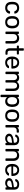

<svg xmlns="http://www.w3.org/2000/svg" viewBox="3218 -3968 940 7417"><g transform="rotate(90 3688.5 -260.0)"><path d="M284 10Q213 10 161.5 -17.5Q110 -45 82 -96.5Q54 -148 52 -220Q51 -235 51 -260Q51 -285 52 -300Q54 -372 82 -423.5Q110 -475 161.5 -502.5Q213 -530 284 -530Q342 -530 383.5 -514Q425 -498 452 -473Q479 -448 492.5 -419Q506 -390 507 -364Q508 -354 501 -348Q494 -342 484 -342H436Q426 -342 421 -346.5Q416 -351 411 -362Q393 -411 362 -431Q331 -451 285 -451Q225 -451 187.5 -414Q150 -377 147 -295Q146 -259 147 -225Q150 -142 187.5 -105.5Q225 -69 285 -69Q331 -69 362 -89Q393 -109 411 -158Q416 -169 421 -174Q426 -179 436 -179H484Q494 -179 501 -172.5Q508 -166 507 -156Q506 -135 498 -113Q490 -91 472.5 -68.5Q455 -46 429 -28.5Q403 -11 367 -0.5Q331 10 284 10Z M839 10Q763 10 712 -19Q661 -48 634 -99.5Q607 -151 604 -217Q603 -234 603 -260.5Q603 -287 604 -303Q607 -370 634.5 -421Q662 -472 713 -501Q764 -530 839 -530Q914 -530 965 -501Q1016 -472 1043.5 -421Q1071 -370 1074 -303Q1075 -287 1075 -260.5Q1075 -234 1074 -217Q1071 -151 1044 -99.5Q1017 -48 966 -19Q915 10 839 10ZM839 -67Q901 -67 938 -106.5Q975 -146 978 -222Q979 -237 979 -260Q979 -283 978 -298Q975 -374 938 -413.5Q901 -453 839 -453Q777 -453 739.5 -413.5Q702 -374 700 -298Q699 -283 699 -260Q699 -237 700 -222Q702 -146 739.5 -106.5Q777 -67 839 -67Z M1223 0Q1213 0 1206.5 -6.5Q1200 -13 1200 -23V-497Q1200 -507 1206.5 -513.5Q1213 -520 1223 -520H1270Q1280 -520 1286.5 -513.5Q1293 -507 1293 -497V-453Q1319 -487 1358.5 -508.5Q1398 -530 1460 -530Q1525 -530 1570.5 -501.5Q1616 -473 1639.5 -422.5Q1663 -372 1663 -305V-23Q1663 -13 1656.5 -6.5Q1650 0 1640 0H1590Q1580 0 1573.5 -6.5Q1567 -13 1567 -23V-300Q1567 -370 1533 -409.5Q1499 -449 1433 -449Q1371 -449 1333.5 -409.5Q1296 -370 1296 -300V-23Q1296 -13 1289.5 -6.5Q1283 0 1273 0Z M2002 0Q1946 0 1911 -21.5Q1876 -43 1860 -82.5Q1844 -122 1844 -176V-440H1766Q1756 -440 1749.5 -446.5Q1743 -453 1743 -463V-497Q1743 -507 1749.5 -513.5Q1756 -520 1766 -520H1844V-687Q1844 -697 1850.5 -703.5Q1857 -710 1867 -710H1914Q1924 -710 1930.5 -703.5Q1937 -697 1937 -687V-520H2061Q2072 -520 2078 -513.5Q2084 -507 2084 -497V-463Q2084 -453 2078 -446.5Q2072 -440 2061 -440H1937V-183Q1937 -136 1953 -109Q1969 -82 2010 -82H2071Q2081 -82 2087.5 -75.5Q2094 -69 2094 -59V-23Q2094 -13 2087.5 -6.5Q2081 0 2071 0Z M2398 10Q2294 10 2233 -53.5Q2172 -117 2166 -227Q2165 -240 2165 -260.5Q2165 -281 2166 -294Q2170 -365 2199 -418.5Q2228 -472 2278.5 -501Q2329 -530 2397 -530Q2473 -530 2524.5 -498Q2576 -466 2603 -407Q2630 -348 2630 -269V-252Q2630 -241 2623.5 -235Q2617 -229 2607 -229H2261Q2261 -228 2261 -225Q2261 -222 2261 -220Q2263 -179 2279 -143.5Q2295 -108 2325.5 -86Q2356 -64 2397 -64Q2433 -64 2457 -75Q2481 -86 2496 -99.5Q2511 -113 2516 -121Q2525 -133 2530 -135.5Q2535 -138 2546 -138H2595Q2604 -138 2610.5 -132.5Q2617 -127 2616 -117Q2615 -102 2600 -80.5Q2585 -59 2557.5 -38Q2530 -17 2489.5 -3.5Q2449 10 2398 10ZM2261 -298H2535V-301Q2535 -346 2518.5 -381Q2502 -416 2471 -436.5Q2440 -457 2397 -457Q2354 -457 2323.5 -436.5Q2293 -416 2277 -381Q2261 -346 2261 -301Z M2773 0Q2763 0 2756.5 -6.5Q2750 -13 2750 -23V-497Q2750 -507 2756.5 -513.5Q2763 -520 2773 -520H2818Q2828 -520 2834.5 -513.5Q2841 -507 2841 -497V-462Q2864 -493 2899 -511.5Q2934 -530 2983 -530Q3096 -531 3143 -438Q3166 -480 3210 -505Q3254 -530 3310 -530Q3362 -530 3404.5 -506Q3447 -482 3471.5 -433.5Q3496 -385 3496 -312V-23Q3496 -13 3489.5 -6.5Q3483 0 3473 0H3426Q3416 0 3409.5 -6.5Q3403 -13 3403 -23V-303Q3403 -359 3387 -391Q3371 -423 3344 -436Q3317 -449 3285 -449Q3259 -449 3232 -436Q3205 -423 3187.5 -391Q3170 -359 3170 -303V-23Q3170 -13 3163.5 -6.5Q3157 0 3147 0H3100Q3090 0 3083.5 -6.5Q3077 -13 3077 -23V-303Q3077 -359 3060 -391Q3043 -423 3016 -436Q2989 -449 2959 -449Q2933 -449 2906 -436Q2879 -423 2861.5 -391Q2844 -359 2844 -304V-23Q2844 -13 2837.5 -6.5Q2831 0 2821 0Z M3663 190Q3653 190 3646.5 183.5Q3640 177 3640 167V-497Q3640 -507 3646.5 -513.5Q3653 -520 3663 -520H3709Q3719 -520 3725.5 -513.5Q3732 -507 3732 -497V-453Q3756 -486 3796 -508Q3836 -530 3896 -530Q3952 -530 3991.5 -511Q4031 -492 4056.5 -459Q4082 -426 4095 -384Q4108 -342 4110 -294Q4111 -278 4111 -260Q4111 -242 4110 -226Q4108 -179 4095 -136.5Q4082 -94 4056.5 -61.5Q4031 -29 3991.5 -9.5Q3952 10 3896 10Q3838 10 3798.5 -11.5Q3759 -33 3734 -65V167Q3734 177 3728 183.5Q3722 190 3712 190ZM3875 -71Q3927 -71 3956.5 -93.5Q3986 -116 3999 -152.5Q4012 -189 4014 -231Q4015 -260 4014 -289Q4012 -331 3999 -367.5Q3986 -404 3956.5 -426.5Q3927 -449 3875 -449Q3826 -449 3795.5 -426Q3765 -403 3750.5 -367.5Q3736 -332 3734 -295Q3733 -279 3733 -257Q3733 -235 3734 -218Q3735 -183 3750.5 -149Q3766 -115 3797 -93Q3828 -71 3875 -71Z M4448 10Q4372 10 4321 -19Q4270 -48 4243 -99.5Q4216 -151 4213 -217Q4212 -234 4212 -260.5Q4212 -287 4213 -303Q4216 -370 4243.5 -421Q4271 -472 4322 -501Q4373 -530 4448 -530Q4523 -530 4574 -501Q4625 -472 4652.5 -421Q4680 -370 4683 -303Q4684 -287 4684 -260.5Q4684 -234 4683 -217Q4680 -151 4653 -99.5Q4626 -48 4575 -19Q4524 10 4448 10ZM4448 -67Q4510 -67 4547 -106.5Q4584 -146 4587 -222Q4588 -237 4588 -260Q4588 -283 4587 -298Q4584 -374 4547 -413.5Q4510 -453 4448 -453Q4386 -453 4348.5 -413.5Q4311 -374 4309 -298Q4308 -283 4308 -260Q4308 -237 4309 -222Q4311 -146 4348.5 -106.5Q4386 -67 4448 -67Z M4832 0Q4822 0 4815.5 -6.5Q4809 -13 4809 -23V-496Q4809 -506 4815.5 -513Q4822 -520 4832 -520H4878Q4888 -520 4895 -513Q4902 -506 4902 -496V-452Q4922 -486 4957 -503Q4992 -520 5042 -520H5081Q5091 -520 5097.5 -513.5Q5104 -507 5104 -497V-456Q5104 -446 5097.5 -440Q5091 -434 5081 -434H5021Q4967 -434 4936 -402.5Q4905 -371 4905 -317V-23Q4905 -13 4898 -6.5Q4891 0 4881 0Z M5326 10Q5276 10 5235 -10Q5194 -30 5169 -64Q5144 -98 5144 -141Q5144 -210 5200 -251Q5256 -292 5346 -305L5495 -326V-355Q5495 -403 5467.5 -430Q5440 -457 5378 -457Q5334 -457 5306 -439Q5278 -421 5267 -393Q5261 -378 5246 -378H5201Q5190 -378 5184.5 -384.5Q5179 -391 5179 -400Q5179 -415 5190.5 -437Q5202 -459 5226 -480Q5250 -501 5287.5 -515.5Q5325 -530 5379 -530Q5439 -530 5480 -514.5Q5521 -499 5544.5 -473Q5568 -447 5578.5 -414Q5589 -381 5589 -347V-23Q5589 -13 5582.5 -6.5Q5576 0 5566 0H5520Q5509 0 5503 -6.5Q5497 -13 5497 -23V-66Q5484 -48 5462 -30.5Q5440 -13 5407 -1.5Q5374 10 5326 10ZM5347 -65Q5388 -65 5422 -82.5Q5456 -100 5475.5 -137Q5495 -174 5495 -230V-258L5379 -241Q5308 -231 5272 -207.5Q5236 -184 5236 -148Q5236 -120 5252.5 -101.5Q5269 -83 5294.5 -74Q5320 -65 5347 -65Z M5756 0Q5746 0 5739.5 -6.5Q5733 -13 5733 -23V-497Q5733 -507 5739.5 -513.5Q5746 -520 5756 -520H5803Q5813 -520 5819.5 -513.5Q5826 -507 5826 -497V-453Q5852 -487 5891.5 -508.5Q5931 -530 5993 -530Q6058 -530 6103.5 -501.5Q6149 -473 6172.5 -422.5Q6196 -372 6196 -305V-23Q6196 -13 6189.5 -6.5Q6183 0 6173 0H6123Q6113 0 6106.5 -6.5Q6100 -13 6100 -23V-300Q6100 -370 6066 -409.5Q6032 -449 5966 -449Q5904 -449 5866.5 -409.5Q5829 -370 5829 -300V-23Q5829 -13 5822.5 -6.5Q5816 0 5806 0Z M6547 10Q6443 10 6382 -53.5Q6321 -117 6315 -227Q6314 -240 6314 -260.5Q6314 -281 6315 -294Q6319 -365 6348 -418.5Q6377 -472 6427.5 -501Q6478 -530 6546 -530Q6622 -530 6673.5 -498Q6725 -466 6752 -407Q6779 -348 6779 -269V-252Q6779 -241 6772.5 -235Q6766 -229 6756 -229H6410Q6410 -228 6410 -225Q6410 -222 6410 -220Q6412 -179 6428 -143.5Q6444 -108 6474.5 -86Q6505 -64 6546 -64Q6582 -64 6606 -75Q6630 -86 6645 -99.5Q6660 -113 6665 -121Q6674 -133 6679 -135.5Q6684 -138 6695 -138H6744Q6753 -138 6759.5 -132.5Q6766 -127 6765 -117Q6764 -102 6749 -80.5Q6734 -59 6706.5 -38Q6679 -17 6638.5 -3.5Q6598 10 6547 10ZM6410 -298H6684V-301Q6684 -346 6667.5 -381Q6651 -416 6620 -436.5Q6589 -457 6546 -457Q6503 -457 6472.5 -436.5Q6442 -416 6426 -381Q6410 -346 6410 -301Z M7044 10Q6994 10 6953 -10Q6912 -30 6887 -64Q6862 -98 6862 -141Q6862 -210 6918 -251Q6974 -292 7064 -305L7213 -326V-355Q7213 -403 7185.5 -430Q7158 -457 7096 -457Q7052 -457 7024 -439Q6996 -421 6985 -393Q6979 -378 6964 -378H6919Q6908 -378 6902.5 -384.5Q6897 -391 6897 -400Q6897 -415 6908.5 -437Q6920 -459 6944 -480Q6968 -501 7005.5 -515.5Q7043 -530 7097 -530Q7157 -530 7198 -514.5Q7239 -499 7262.5 -473Q7286 -447 7296.5 -414Q7307 -381 7307 -347V-23Q7307 -13 7300.5 -6.5Q7294 0 7284 0H7238Q7227 0 7221 -6.5Q7215 -13 7215 -23V-66Q7202 -48 7180 -30.5Q7158 -13 7125 -1.5Q7092 10 7044 10ZM7065 -65Q7106 -65 7140 -82.5Q7174 -100 7193.5 -137Q7213 -174 7213 -230V-258L7097 -241Q7026 -231 6990 -207.5Q6954 -184 6954 -148Q6954 -120 6970.5 -101.5Q6987 -83 7012.5 -74Q7038 -65 7065 -65Z"/></g></svg>

Font: RubikRegular
Style: Regular
Weight: 400
Designer: Hubert and Fischer
Foundry: Hubert and Fischer
Version: Version 2.300;gftools[0.9.30]